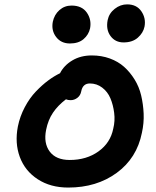

<svg xmlns="http://www.w3.org/2000/svg" viewBox="-20 -886 705 870"><path d="M540 -693.8Q502 -693.8 480.7 -722.9Q459.5 -752 467.8 -794.9Q474.1 -825.7 499.8 -845.9Q525.4 -866.2 556.2 -866.2Q599.1 -866.2 620.6 -834.7Q642.1 -803.2 634.8 -765.1Q628.9 -736.8 604.5 -715.3Q580.1 -693.8 540 -693.8ZM296.9 -689Q256.8 -689 234.4 -718.3Q211.9 -747.6 219.2 -787.1Q226.1 -819.8 249.3 -840.3Q272.5 -860.8 304.2 -860.8Q351.1 -860.8 373.3 -829.1Q395.5 -797.4 388.2 -757.8Q381.8 -728.5 358.6 -708.7Q335.4 -689 296.9 -689ZM289.1 -36.1Q209 -36.1 151.1 -73.7Q93.3 -111.3 69.8 -174.6Q46.4 -237.8 61 -313Q70.3 -358.9 92.3 -400.4Q114.3 -441.9 142.6 -471.4Q170.9 -501 198.2 -521.2Q225.6 -541.5 252 -554.2Q270 -589.8 307.9 -612.3Q345.7 -634.8 396 -634.8Q439.9 -634.8 477.5 -621.1Q515.1 -607.4 542.2 -583.3Q569.3 -559.1 589.8 -525.9Q610.4 -492.7 619.6 -453.6Q628.9 -414.6 630.9 -371.3Q632.8 -328.1 623 -284.2Q600.1 -169.4 509 -102.8Q418 -36.1 289.1 -36.1ZM189 -297.9Q176.8 -237.3 205.3 -199.2Q233.9 -161.1 295.9 -161.1Q372.1 -161.1 426.3 -200Q480.5 -238.8 493.2 -303.2Q502 -338.4 497.3 -374.8Q492.7 -411.1 480.2 -440.7Q467.8 -470.2 443.1 -489Q418.5 -507.8 387.2 -507.8Q355 -507.8 348.1 -472.2Q344.7 -453.6 330.8 -442.9Q316.9 -432.1 299.8 -432.1Q288.1 -432.1 278.8 -436Q242.2 -408.2 220 -375.2Q197.8 -342.3 189 -297.9Z"/></svg>

Font: Shantell Sans Irregular
Style: Italic
Weight: 600
Italic angle: -11.31°
Designer: Stephen Nixon, Anya Danilova, Shantell Martin
Foundry: Arrow Type
Version: Version 1.006;[9816181b4]